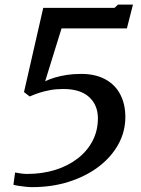

<svg xmlns="http://www.w3.org/2000/svg" viewBox="-20 -776 593 808"><path d="M43.5 -50Q54.5 -48 67.8 -46Q81 -44 93.5 -44Q157.5 -44 211.8 -60.8Q266 -77.5 306.5 -108.8Q347 -140 369.5 -183Q392 -226 392 -278Q392 -334 354.8 -367.8Q317.5 -401.5 246 -401.5Q216.5 -401.5 190.8 -396.8Q165 -392 143.2 -384.8Q121.5 -377.5 105 -370L81 -388.5L162 -743H462L476.5 -756.5H539.5L514 -656.5H239L170 -434Q187.5 -442.5 210.5 -449.5Q233.5 -456.5 261.5 -460.8Q289.5 -465 321.5 -465Q381.5 -465 423.2 -442.2Q465 -419.5 486.2 -378.5Q507.5 -337.5 507.5 -283.5Q507.5 -222 477.8 -168.2Q448 -114.5 394.8 -74.2Q341.5 -34 270.2 -11.2Q199 11.5 116 11.5Q104 11.5 88.8 10Q73.5 8.5 59.2 6.2Q45 4 36.5 1.5Z"/></svg>

Font: Merriweather 24pt Medium
Style: Italic
Weight: 500
Italic angle: -7.8°
Version: Version 2.101